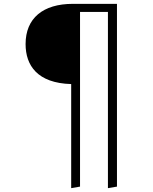

<svg xmlns="http://www.w3.org/2000/svg" viewBox="-20 -759 795 998"><path d="M359 -739C203 -739 113 -664 113 -530C113 -419 174 -327 350 -322V219L396 211V-697H541V219L588 211V-739Z"/></svg>

Font: Glow Sans SC Normal Light
Style: Regular
Weight: 300
Designer: Ryoko NISHIZUKA (kana, bopomofo & ideographs); Paul D. Hunt (Latin, Greek & Cyrillic); Sandoll Communications, Soo-young
Version: Version 0.93